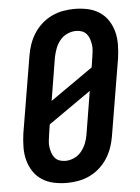

<svg xmlns="http://www.w3.org/2000/svg" viewBox="-53 -785 607 835"><g transform="rotate(-5 250.0 -367.5)"><path d="M206 8Q176 8 148 2Q120 -4 97 -19Q74 -34 59 -57Q44 -80 37 -107Q30 -134 30.5 -163.5Q31 -193 35 -222L91 -557Q95 -582 103.5 -606.5Q112 -631 126 -653Q140 -675 160 -693Q180 -711 204 -722.5Q228 -734 253.5 -738.5Q279 -743 303 -743Q333 -743 361 -737Q389 -731 412 -716Q435 -701 450 -678Q465 -655 472 -628Q479 -601 478.5 -571.5Q478 -542 474 -513L418 -178Q414 -153 405.5 -128.5Q397 -104 383 -82Q369 -60 349 -42Q329 -24 305 -12.5Q281 -1 255.5 3.5Q230 8 206 8ZM170 -353 356 -483 363 -528Q365 -542 366.5 -555.5Q368 -569 366 -582Q364 -595 360 -607Q356 -619 348 -628.5Q340 -638 328 -642.5Q316 -647 302 -647Q283 -647 264 -638.5Q245 -630 232 -614Q219 -598 212 -579.5Q205 -561 201 -542ZM207 -88Q226 -88 245 -96.5Q264 -105 277 -121Q290 -137 297.5 -155.5Q305 -174 308 -193L339 -382L153 -252L146 -207Q144 -193 142.5 -179.5Q141 -166 143 -153Q145 -140 149 -128Q153 -116 161 -106.5Q169 -97 181 -92.5Q193 -88 207 -88Z"/></g></svg>

Font: Iosevka Curly Slab
Style: Bold Italic
Weight: 700
Italic angle: -9°
Monospace: yes
Designer: Belleve Invis
Foundry: Belleve Invis
Version: Version 22.1.2; ttfautohint (v1.8.4)